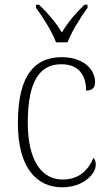

<svg xmlns="http://www.w3.org/2000/svg" viewBox="-20 -786 461 816"><path d="M218 -606H267C284 -651 324 -715 352 -753V-766H339C296 -724 270 -693 243 -648C215 -693 189 -724 146 -766H133V-753C161 -715 202 -651 218 -606ZM244 10C337 10 387 -49 387 -85C387 -100 384 -108 377 -115C357 -67 319 -23 247 -23C159 -22 98 -102 98 -264C98 -453 156 -513 241 -513C316 -513 346 -464 346 -401C370 -401 384 -412 384 -436C384 -496 329 -543 243 -543C135 -543 56 -477 56 -263C56 -70 138 10 244 10Z"/></svg>

Font: Noto Serif Myanmar SemiCondensed ExtraLight
Style: Regular
Weight: 200
Width: 4
Designer: Ben Mitchell and the Monotype Design Team
Foundry: Monotype Imaging Inc.
Version: Version 2.106